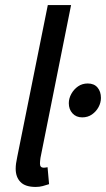

<svg xmlns="http://www.w3.org/2000/svg" viewBox="-20 -729 419 759"><path d="M121 10Q80 10 61 -9.5Q42 -29 42 -62Q42 -72 43.5 -83Q45 -94 48 -108L169 -709H261L140 -105Q139 -97 138.5 -92Q138 -87 138 -82Q138 -66 153 -66Q156 -66 159 -66.5Q162 -67 168 -68L174 -1Q162 3 149 6.5Q136 10 121 10ZM305 -265Q281 -265 266.5 -281Q252 -297 252 -321Q252 -340 262 -358Q272 -376 288.5 -387.5Q305 -399 327 -399Q352 -399 365.5 -383Q379 -367 379 -342Q379 -323 369.5 -305.5Q360 -288 343.5 -276.5Q327 -265 305 -265Z"/></svg>

Font: Source Sans 3 Medium
Style: Italic
Weight: 500
Italic angle: -11°
Designer: Paul D. Hunt
Foundry: Adobe
Version: Version 3.052;hotconv 1.1.0;makeotfexe 2.6.0